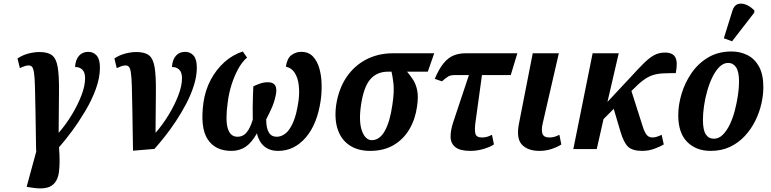

<svg xmlns="http://www.w3.org/2000/svg" viewBox="-20 -834 4315 1074"><path d="M154 215 129 211 184 9H182Q180 -124 178.5 -212Q177 -300 175.5 -351.5Q174 -403 170 -428Q166 -453 159 -460.5Q152 -468 140 -468Q130 -468 118 -464Q106 -460 91 -453L78 -507Q106 -526 139 -534.5Q172 -543 200 -543Q248 -543 271.5 -524.5Q295 -506 303 -457.5Q311 -409 310 -320.5Q309 -232 308 -93H310Q349 -138 382 -192.5Q415 -247 435.5 -300.5Q456 -354 456 -396Q456 -430 440 -445Q424 -460 400 -459Q402 -499 421.5 -521.5Q441 -544 474 -544Q502 -544 520.5 -523.5Q539 -503 539 -456Q539 -399 516 -336Q493 -273 456.5 -212Q420 -151 381 -98.5Q342 -46 310 -10Q317 75 309.5 129.5Q302 184 266.5 206Q231 228 154 215Z M620 -507Q648 -526 681 -534.5Q714 -543 742 -543Q790 -543 813.5 -524.5Q837 -506 845 -457.5Q853 -409 852 -320.5Q851 -232 850 -93H852Q891 -138 924 -192.5Q957 -247 977.5 -300.5Q998 -354 998 -396Q998 -430 982 -445Q966 -460 942 -459Q944 -499 963.5 -521.5Q983 -544 1016 -544Q1044 -544 1062.5 -523.5Q1081 -503 1081 -456Q1081 -409 1065 -357.5Q1049 -306 1022 -254.5Q995 -203 963.5 -155.5Q932 -108 900.5 -68.5Q869 -29 844 -1L724 9Q722 -124 720.5 -212Q719 -300 717.5 -351.5Q716 -403 712 -428Q708 -453 701 -460.5Q694 -468 682 -468Q672 -468 660 -464Q648 -460 633 -453Z M1118 -260Q1128 -330 1159 -388Q1190 -446 1236 -487Q1282 -528 1338 -546L1362 -512Q1333 -487 1311.5 -447Q1290 -407 1275 -359.5Q1260 -312 1254 -263Q1240 -163 1254 -116Q1268 -69 1309 -69Q1339 -69 1359 -92.5Q1379 -116 1394 -165Q1393 -198 1393.5 -233.5Q1394 -269 1395 -300.5Q1396 -332 1397 -351Q1413 -359 1434.5 -366.5Q1456 -374 1479 -374Q1537 -374 1523 -304Q1515 -265 1502.5 -236Q1490 -207 1469 -166Q1469 -69 1528 -69Q1553 -69 1576.5 -87Q1600 -105 1619.5 -149Q1639 -193 1650 -271Q1656 -318 1651 -359Q1646 -400 1628 -427.5Q1610 -455 1579 -461Q1586 -508 1610.5 -526Q1635 -544 1665 -544Q1706 -544 1730.5 -518Q1755 -492 1766.5 -451Q1778 -410 1779 -362.5Q1780 -315 1774 -273Q1755 -140 1690.5 -65Q1626 10 1536 10Q1488 10 1458 -15.5Q1428 -41 1417 -88Q1388 -36 1354 -13Q1320 10 1274 10Q1184 10 1141.5 -55Q1099 -120 1118 -260Z M2050 10Q1982 10 1935.5 -21Q1889 -52 1869.5 -109Q1850 -166 1860 -244Q1874 -337 1918 -402Q1962 -467 2029 -501.5Q2096 -536 2178 -536H2409L2373 -433H2257Q2274 -413 2290 -389Q2306 -365 2313.5 -329.5Q2321 -294 2313 -239Q2303 -167 2270 -111Q2237 -55 2182 -22.5Q2127 10 2050 10ZM2060 -50Q2104 -50 2133 -102.5Q2162 -155 2175 -249Q2186 -322 2181 -365.5Q2176 -409 2170 -433H2150Q2088 -433 2051 -390Q2014 -347 1999 -244Q1986 -152 2005 -101Q2024 -50 2060 -50Z M2611 10Q2553 10 2527 -11Q2501 -32 2500.5 -68Q2500 -104 2515 -150L2603 -414H2524Q2502 -414 2489.5 -407.5Q2477 -401 2452 -379L2412 -393Q2436 -450 2462 -481Q2488 -512 2518 -524Q2548 -536 2584 -536H2874L2837 -414H2676L2639 -145Q2634 -106 2639.5 -85.5Q2645 -65 2676 -65Q2690 -65 2702 -68Q2714 -71 2732 -80L2743 -26Q2722 -12 2685.5 -1Q2649 10 2611 10Z M2998 10Q2931 10 2898.5 -26Q2866 -62 2884 -148L2960 -536H3106L3016 -145Q3007 -106 3014.5 -85.5Q3022 -65 3053 -65Q3067 -65 3079 -68Q3091 -71 3109 -80L3120 -26Q3099 -12 3066.5 -1Q3034 10 2998 10Z M3187 0 3295 -536H3441L3378 -264L3508 -403Q3549 -448 3579.5 -478.5Q3610 -509 3637.5 -524.5Q3665 -540 3700 -540Q3744 -540 3758 -512.5Q3772 -485 3760 -425Q3719 -425 3688.5 -423.5Q3658 -422 3632.5 -414Q3607 -406 3580 -386.5Q3553 -367 3517 -330L3512 -325L3577 -121Q3586 -94 3597.5 -79.5Q3609 -65 3631 -65Q3642 -65 3655.5 -69.5Q3669 -74 3681 -80L3693 -26Q3677 -16 3643.5 -3Q3610 10 3572 10Q3518 10 3493.5 -13Q3469 -36 3451 -97L3413 -225L3356 -168L3318 0Z M3955 10Q3874 10 3824 -40Q3774 -90 3774 -190Q3774 -247 3792.5 -309Q3811 -371 3848 -425Q3885 -479 3941 -512.5Q3997 -546 4072 -546Q4121 -546 4161.5 -525.5Q4202 -505 4226 -461Q4250 -417 4250 -346Q4250 -303 4239 -254Q4228 -205 4205 -158.5Q4182 -112 4146.5 -73.5Q4111 -35 4063.5 -12.5Q4016 10 3955 10ZM3973 -58Q4001 -58 4023.5 -80.5Q4046 -103 4063 -139Q4080 -175 4091 -218Q4102 -261 4108 -302.5Q4114 -344 4114 -377Q4114 -433 4097.5 -457.5Q4081 -482 4053 -482Q4027 -482 4005 -460.5Q3983 -439 3965.5 -403.5Q3948 -368 3936 -325.5Q3924 -283 3918 -241Q3912 -199 3912 -164Q3912 -107 3928 -82.5Q3944 -58 3973 -58ZM4075 -603 4029 -620 4077 -774Q4086 -804 4107 -811Q4128 -818 4153 -808Q4178 -798 4200 -775L4199 -763Z"/></svg>

Font: Noto Serif Condensed
Style: Bold Italic
Weight: 700
Width: 3
Italic angle: -12°
Designer: Monotype Design Team
Foundry: Monotype Imaging Inc.
Version: Version 2.014